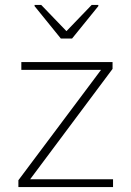

<svg xmlns="http://www.w3.org/2000/svg" viewBox="-20 -763 536 783"><path d="M55 0V-28L392 -478H67V-510H439V-482L103 -32H441V0ZM228 -606 121 -738V-743H148L251 -636L354 -743H381V-738L274 -606Z"/></svg>

Font: Saira Thin Thin
Style: Regular
Weight: 250
Version: Version 1.101